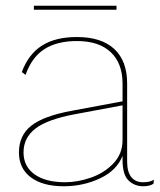

<svg xmlns="http://www.w3.org/2000/svg" viewBox="-20 -639 557 669"><path d="M516 -13 515 1Q502 10 479 10Q449 10 428 -10Q407 -30 407 -82V-96Q387 -45 328.5 -17.5Q270 10 202 10Q129 10 87.5 -21Q46 -52 46 -108Q46 -167 89 -201Q132 -235 230 -253L407 -286V-348Q407 -418 366 -457Q325 -496 248 -496Q179 -496 135 -468Q91 -440 69 -378L56 -388Q79 -450 126 -480Q173 -510 248 -510Q333 -510 378 -468.5Q423 -427 423 -348V-76Q423 -40 437.5 -22Q452 -4 478 -4Q504 -4 516 -13ZM407 -151V-272L241 -241Q145 -223 103.5 -191Q62 -159 62 -108Q62 -59 100.5 -31.5Q139 -4 207 -4Q250 -4 296.5 -20Q343 -36 375 -69.5Q407 -103 407 -151ZM386 -605H98V-619H386Z"/></svg>

Font: Work Sans Hairline
Style: Regular
Weight: 400
Designer: Wei Huang
Foundry: Wei Huang
Version: Version 1.032